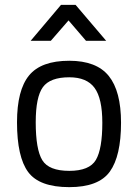

<svg xmlns="http://www.w3.org/2000/svg" viewBox="-20 -760 568 790"><path d="M265 -510Q377 -510 427.5 -447.5Q478 -385 478 -255Q478 -118 432 -54Q386 10 265 10Q142 10 96 -52Q50 -114 50 -257Q50 -389 99.5 -449.5Q149 -510 265 -510ZM265 -57Q348 -57 374.5 -102Q401 -147 401 -255Q401 -355 369 -398.5Q337 -442 265 -442Q186 -442 156.5 -401.5Q127 -361 127 -257Q127 -145 154 -101Q181 -57 265 -57ZM106 -592 231 -740H291L417 -592H334L262 -676L189 -592Z"/></svg>

Font: TitilliumText22L Rg
Style: Regular
Weight: 400
Designer: Campivisivi
Foundry: Campivisivi
Version: 1.000